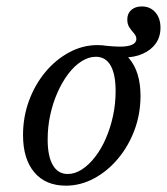

<svg xmlns="http://www.w3.org/2000/svg" viewBox="-20 -566 519 597"><path d="M362.9 -387.1Q350 -387.1 335.9 -388.7Q321.8 -390.3 308.1 -391.9L293.5 -425Q312.1 -423.4 326.6 -422.2Q341.1 -421 354 -421Q377.4 -421 390.7 -427Q404 -433.1 404 -444.4Q404 -454 396.8 -462.1Q389.5 -470.2 382.7 -480.2Q375.8 -490.3 375.8 -505.6Q375.8 -524.2 388.3 -535.1Q400.8 -546 421 -546Q446.8 -546 462.9 -527.8Q479 -509.7 479 -479.8Q479 -451.6 464.5 -431Q450 -410.5 423.8 -398.8Q397.6 -387.1 362.9 -387.1ZM184.7 11.3Q121.8 11.3 86.7 -30.2Q51.6 -71.8 51.6 -146Q51.6 -202.4 70.2 -252.8Q88.7 -303.2 121 -341.9Q153.2 -380.6 195.2 -403.2Q237.1 -425.8 283.1 -425.8Q346 -425.8 381.5 -384.3Q416.9 -342.7 416.9 -267.7Q416.9 -212.1 398.4 -162.1Q379.8 -112.1 347.2 -73Q314.5 -33.9 272.6 -11.3Q230.6 11.3 184.7 11.3ZM190.3 -25Q212.9 -25 234.7 -39.1Q256.5 -53.2 275.8 -78.2Q295.2 -103.2 309.3 -135.9Q323.4 -168.5 331.5 -206Q339.5 -243.5 339.5 -282.3Q339.5 -335.5 323.8 -362.5Q308.1 -389.5 278.2 -389.5Q255.6 -389.5 233.5 -375.4Q211.3 -361.3 192.3 -336.3Q173.4 -311.3 158.9 -278.6Q144.4 -246 136.3 -208.9Q128.2 -171.8 128.2 -132.3Q128.2 -79.8 144.4 -52.4Q160.5 -25 190.3 -25Z"/></svg>

Font: Playfair 9pt
Style: Italic
Weight: 400
Italic angle: -15.6°
Designer: Claus Eggers Sørensen
Foundry: Claus Eggers Sørensen
Version: Version 2.001;gftools[0.9.30]